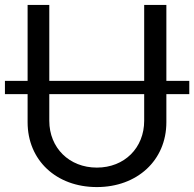

<svg xmlns="http://www.w3.org/2000/svg" viewBox="-23 -748 788 779"><path d="M745 -420H652V-728H562V-420H177V-728H89V-420H-3V-366H89V-252C89 -98 205 11 370 11C533 11 652 -97 652 -252V-366H745ZM177 -258V-366H562V-258C562 -148 482 -68 370 -68C258 -68 177 -148 177 -258Z"/></svg>

Font: Wafeq
Style: Regular
Weight: 400
Designer: Rasmus Andersson & Azza Alameddine
Foundry: Google & TypeTogether
Version: Version 3.000;FEAKit 1.0